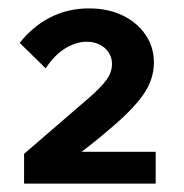

<svg xmlns="http://www.w3.org/2000/svg" viewBox="-20 -841 437 457"><path d="M350.6 -404H37.3V-474.8L193.3 -609.4Q221.2 -633.9 233.9 -651.5Q246.5 -669.2 246.5 -688.6Q246.5 -711.6 229.5 -726.6Q212.4 -741.6 185.9 -741.6Q162.2 -741.6 136.7 -726.7Q111.1 -711.8 88.7 -678.4L26.9 -738.9Q58.5 -778.8 100.2 -799.9Q141.9 -821 191.6 -821Q237.5 -821 272.1 -804.1Q306.8 -787.2 326.5 -758.1Q346.3 -729.1 346.3 -692.3Q346.3 -651.9 321 -615.6Q295.7 -579.3 239.8 -532.7Q218 -513.9 198.1 -498.2Q178.1 -482.4 159 -467.9L154.6 -479.7H350.6Z"/></svg>

Font: Wix Madefor Display
Style: Regular
Weight: 400
Designer: Dalton Maag Ltd
Foundry: Dalton Maag Ltd
Version: Version 3.100